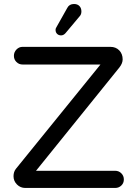

<svg xmlns="http://www.w3.org/2000/svg" viewBox="-20 -930 678 950"><path d="M549.8 0H105Q81.1 0 64 -17.1Q46.9 -34.2 46.9 -58.1Q46.9 -80.1 59.1 -95.2L477.1 -610.8H91.8Q73.7 -610.8 61.3 -623.3Q48.8 -635.7 48.8 -653.8Q48.8 -671.9 61.5 -685.1Q74.2 -698.2 91.8 -698.2H525.9Q553.2 -698.2 570.1 -680.7Q586.9 -663.1 586.9 -636.2Q586.9 -616.7 570.8 -596.2L158.2 -85H549.8Q567.9 -85 580.3 -72.5Q592.8 -60.1 592.8 -42Q592.8 -23.9 580.3 -12Q567.9 0 549.8 0ZM382.8 -873Q382.8 -857.9 373 -848.1L304.2 -766.1Q294.4 -754.9 282.2 -754.9Q270 -754.9 262.5 -762.5Q254.9 -770 254.9 -782.2Q254.9 -790.5 262.2 -800.8L313 -891.1Q322.8 -910.2 346.2 -910.2Q363.3 -910.2 373 -900.1Q382.8 -890.1 382.8 -873Z"/></svg>

Font: Aka-Acid-Varela
Style: Regular
Weight: 400
Designer: Joe Prince, Avraham Cornfeld, Cyberella
Foundry: Joe Prince, Avraham Cornfeld, Cyberella
Version: Version 2.000; ttfautohint (v1.5.33-1714) -l 8 -r 50 -G 200 